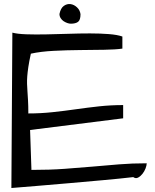

<svg xmlns="http://www.w3.org/2000/svg" viewBox="-20 -943 779 963"><path d="M42 -779.3Q67.4 -772.5 111.8 -771Q156.2 -769.5 209.5 -770.5Q262.7 -771.5 320.8 -773.4Q378.9 -775.4 431.2 -775.4Q483.4 -775.4 526.4 -772Q569.3 -768.6 593.8 -759.8V-699.2Q560.5 -694.3 502.9 -693.4Q445.3 -692.4 379.9 -691.9Q314.5 -691.4 249 -688Q183.6 -684.6 134.8 -673.8Q126 -633.8 122.1 -606.9Q118.2 -580.1 116.7 -560.1Q115.2 -540 115.7 -522.5Q116.2 -504.9 117.7 -484.9Q119.1 -464.8 120.6 -438.5Q122.1 -412.1 122.1 -374Q184.6 -374 243.7 -380.4Q302.7 -386.7 360.8 -395Q418.9 -403.3 477.5 -409.7Q536.1 -416 597.7 -416V-349.6L130.9 -291L137.7 -90.8Q229.5 -90.8 303.7 -96.2Q377.9 -101.6 444.8 -107.4Q511.7 -113.3 577.1 -118.7Q642.6 -124 715.8 -124Q715.8 -113.3 710 -98.1Q704.1 -83 694.3 -70.8Q684.6 -58.6 672.4 -52.2Q660.2 -45.9 648.4 -54.7Q581.1 -46.9 499.5 -39.6Q418 -32.2 334.5 -24.9Q251 -17.6 173.3 -11.2Q95.7 -4.9 37.1 0ZM278.3 -873Q284.2 -902.3 300.3 -913.6Q316.4 -924.8 334 -922.4Q351.6 -919.9 366.2 -906.2Q380.9 -892.6 383.8 -872.1Q383.8 -842.8 371.6 -833.5Q359.4 -824.2 335 -824.2Q327.1 -824.2 317.4 -827.6Q307.6 -831.1 298.8 -836.9Q290 -842.8 284.2 -852.1Q278.3 -861.3 278.3 -873Z"/></svg>

Font: Architects Daughter-petzku
Style: Regular
Weight: 400
Designer: Kimberly Geswein
Foundry: Kimberly Geswein
Version: Version 1.000 2010 initial release